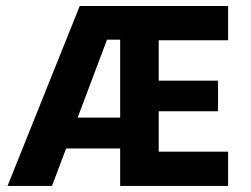

<svg xmlns="http://www.w3.org/2000/svg" viewBox="-20 -615 831 635"><path d="M734.4 -481.9V-595.2H243.7L4.9 0H151.9L198.7 -124H377.4V0H734.4V-113.3H504.9V-247.1H701.2V-348.1H504.9V-481.9ZM236.8 -226.1 334 -483.9H377.4V-226.1Z"/></svg>

Font: Now ExtraBold
Style: Regular
Weight: 800
Designer: Alfredo Marco Pradil
Foundry: Alfredo Marco Pradil
Version: Version 1.200;hotconv 1.0.109;makeotfexe 2.5.65596